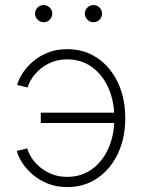

<svg xmlns="http://www.w3.org/2000/svg" viewBox="-20 -741 573 770"><path d="M249.5 9.3Q207 9.3 172.1 -4.6Q137.2 -18.6 111.3 -40.8Q85.4 -63 69.3 -87.9Q53.2 -112.8 47.4 -135.7L89.4 -145.5Q93.8 -128.9 106.2 -109.1Q118.7 -89.4 138.9 -71.8Q159.2 -54.2 187 -43Q214.8 -31.7 249.5 -31.7Q306.2 -31.7 348.6 -62.3Q391.1 -92.8 414.8 -146Q438.5 -199.2 438.5 -267.1Q438.5 -335 414.8 -388.2Q391.1 -441.4 348.6 -472.2Q306.2 -502.9 249.5 -502.9Q215.3 -502.9 187.7 -491.7Q160.2 -480.5 140.1 -463.1Q120.1 -445.8 107.7 -426.3Q95.2 -406.7 90.8 -390.1L48.8 -400.4Q54.7 -422.9 70.8 -447.8Q86.9 -472.7 112.5 -494.6Q138.2 -516.6 172.6 -530.3Q207 -543.9 249.5 -543.9Q317.9 -543.9 370.4 -508.3Q422.9 -472.7 452.6 -410.2Q482.4 -347.7 482.4 -267.1Q482.4 -187 452.6 -124.5Q422.9 -62 370.4 -26.4Q317.9 9.3 249.5 9.3ZM449.2 -247.6H143.6V-289.1H449.2ZM355 -651.9Q340.8 -651.9 330.6 -662.1Q320.3 -672.4 320.3 -686.5Q320.3 -701.2 330.6 -710.9Q340.8 -720.7 355 -720.7Q369.1 -720.7 379.2 -710.7Q389.2 -700.7 389.2 -686.5Q389.2 -672.4 379.2 -662.1Q369.1 -651.9 355 -651.9ZM155.3 -651.9Q141.1 -651.9 130.9 -662.1Q120.6 -672.4 120.6 -686.5Q120.6 -701.2 130.9 -710.9Q141.1 -720.7 155.3 -720.7Q169.4 -720.7 179.4 -710.7Q189.5 -700.7 189.5 -686.5Q189.5 -672.4 179.4 -662.1Q169.4 -651.9 155.3 -651.9Z"/></svg>

Font: Inter 20pt ExtraLight
Style: Regular
Weight: 250
Version: Version 4.001;git-66647c0bb